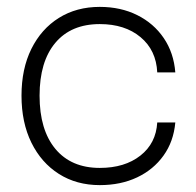

<svg xmlns="http://www.w3.org/2000/svg" viewBox="-20 -530 570 558"><path d="M42.5 -252Q42.5 -174 71.2 -115.5Q100 -57 151.2 -24.5Q202.5 8 270 8Q331 8 378.5 -14.5Q426 -37 455.2 -77.8Q484.5 -118.5 489.5 -174H437Q433.5 -113.5 388 -77.8Q342.5 -42 270 -42Q187 -42 141 -97.2Q95 -152.5 95 -252Q95 -351 140.8 -405.5Q186.5 -460 270 -460Q343 -460 388.5 -422Q434 -384 437 -319.5H489.5Q485 -376.5 456 -419.2Q427 -462 379 -486Q331 -510 270 -510Q202.5 -510 151.2 -478Q100 -446 71.2 -388Q42.5 -330 42.5 -252Z"/></svg>

Font: Overused Grotesk Light
Style: Regular
Weight: 300
Designer: RandomMaerks
Version: Version 0.005